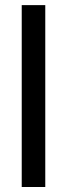

<svg xmlns="http://www.w3.org/2000/svg" viewBox="-20 -748 268 768"><path d="M161.1 -727.5V0H66.9V-727.5Z"/></svg>

Font: Inter Cardless Tabular
Style: Regular
Weight: 400
Designer: Rasmus Andersson
Foundry: rsms
Version: Version 4.000;git-4fc901f